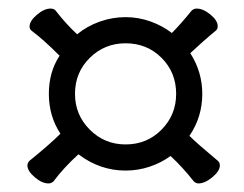

<svg xmlns="http://www.w3.org/2000/svg" viewBox="-20 -535 570 448"><path d="M273 -137Q213 -137 163 -175Q128 -143 105 -112Q100 -107 93 -107Q78 -107 61 -121.5Q44 -136 44 -149Q44 -155 49 -160Q96 -198 121 -223Q94 -264 94 -316Q94 -367 119 -405Q80 -444 54 -463Q49 -467 49 -473Q49 -486 66 -500.5Q83 -515 98 -515Q106 -515 110 -510Q134 -479 160 -455Q183 -474 212.5 -484.5Q242 -495 273 -495Q303 -495 331 -485Q359 -475 381 -458Q401 -478 427 -510Q432 -515 439 -515Q454 -515 471 -501Q488 -487 488 -474Q488 -467 483 -463Q456 -441 424 -411Q452 -367 452 -316Q452 -262 422 -218Q440 -200 488 -160Q493 -156 493 -149Q493 -136 475.5 -121.5Q458 -107 443 -107Q437 -107 432 -112Q406 -145 378 -171Q356 -155 329 -146Q302 -137 273 -137ZM273 -198Q323 -198 357 -232.5Q391 -267 391 -316Q391 -366 357 -400Q323 -434 273 -434Q224 -434 189.5 -400Q155 -366 155 -316Q155 -267 189.5 -232.5Q224 -198 273 -198Z"/></svg>

Font: Iansui 0.93
Style: Regular
Weight: 400
Designer: But Ko / Fontworks Inc.
Foundry: zi-hi.com / Fontworks Inc.
Version: Version 0.931